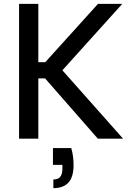

<svg xmlns="http://www.w3.org/2000/svg" viewBox="-20 -720 671 997"><path d="M350 49Q357 73 359.5 95.5Q362 118 362 137Q362 199 335.5 228Q309 257 257 257V212Q282 212 293 198Q304 184 304 156V136H255V49ZM79 -700H179V-397H215L489 -700H615L304 -355L619 0H488L214 -313H179V0H79Z"/></svg>

Font: Albert Sans Medium
Style: Regular
Weight: 500
Designer: Andreas Rasmussen
Foundry: a.Foundry
Version: Version 1.025